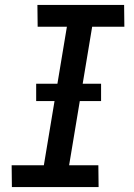

<svg xmlns="http://www.w3.org/2000/svg" viewBox="-20 -755 540 775"><path d="M378 0H28L27 -88H157L250 -647H132L131 -735H481L482 -647H352L259 -88H377ZM388 -347H126V-417H388Z"/></svg>

Font: Iosevka Term Curly SmBd Obl
Style: Regular
Weight: 600
Italic angle: -9°
Designer: Belleve Invis
Foundry: Belleve Invis
Version: Version 32.3.0